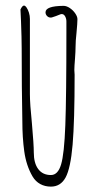

<svg xmlns="http://www.w3.org/2000/svg" viewBox="-20 -675 355 696"><path d="M260.7 -605.5Q260.7 -591.8 257.3 -555.7Q253.9 -526.4 253.9 -504.9Q253.9 -488.8 252 -463.9Q249.5 -433.1 249.5 -421.4Q249.5 -416 250 -412.1Q250.5 -408.7 250.5 -404.3Q250.5 -235.4 243.2 -150.1Q235.8 -64.9 217.8 -31.7Q199.7 1.5 164.6 1.5Q143.1 1.5 126 -7.8Q108.9 -17.1 98.1 -35.2Q75.2 -74.2 67.9 -126.5Q61 -176.8 61 -235.8Q58.6 -355.5 58.6 -499.5Q58.6 -534.7 56.2 -597.2L54.2 -640.6Q61 -654.8 66.9 -654.8Q71.3 -654.8 76.4 -647.5Q81.5 -640.1 85 -628.9Q88.4 -617.7 88.4 -606.4V-334.5Q88.4 -297.9 95.7 -227.5Q102.5 -150.9 102.5 -122.6Q102.5 -83.5 118.7 -62Q134.8 -40.5 164.6 -40.5Q189.9 -40.5 201.4 -78.6Q212.9 -116.7 216.8 -220.9Q220.7 -325.2 220.7 -557.6V-597.2Q220.7 -607.4 216.1 -615.7Q211.4 -624 204.1 -624Q200.7 -624 198.7 -623Q182.6 -616.2 168 -611.8Q166.5 -611.3 163.6 -611.3Q156.2 -611.3 150.6 -616.9Q145 -622.6 145 -630.4Q145 -653.3 210.4 -653.8Q221.2 -653.8 233.2 -645.8Q245.1 -637.7 252.9 -626.2Q260.7 -614.7 260.7 -605.5Z"/></svg>

Font: Amatica SC
Style: Regular
Weight: 400
Designer: Vernon Adams, Ben Nathan
Foundry: newtypography
Version: Version 2.001